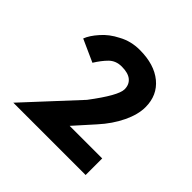

<svg xmlns="http://www.w3.org/2000/svg" viewBox="-127 -941 704 704"><g transform="rotate(45 225.0 -589.5)"><path d="M211.9 -555.7Q282.2 -648.4 282.2 -680.7Q282.2 -705.1 265.6 -718.8Q249 -732.4 215.8 -732.4Q185.5 -732.4 166 -712.9Q147.5 -694.3 129.9 -666Q100.6 -678.7 43 -705.1Q51.8 -728.5 76.2 -755.9Q99.6 -783.2 136.7 -801.8Q173.8 -822.3 219.7 -822.3Q294.9 -822.3 338.9 -786.1Q382.8 -750 382.8 -688.5Q382.8 -650.4 361.3 -605.5Q339.8 -560.5 301.8 -518.6Q279.3 -494.1 234.4 -443.4Q276.4 -443.4 403.3 -443.4Q403.3 -421.9 403.3 -357.4Q309.6 -357.4 28.3 -357.4Q74.2 -407.2 211.9 -555.7Z"/></g></svg>

Font: Alata=Ham
Style: Regular
Weight: 400
Designer: Spyros Zevelakis, Eben Sorkin
Version: Version 1.004